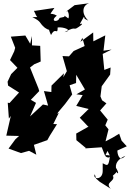

<svg xmlns="http://www.w3.org/2000/svg" viewBox="-20 -945 805 1189"><path d="M490 -711 504 -660 436 -629 407 -596 367 -598 394 -504 372 -467 376 -491 299 -415 298 -375 252 -381 278 -291 246 -298 166 -224 203 -308 171 -327 223 -381 218 -398C201 -441 183 -483 166 -527L192 -547L232 -564L229 -661L178 -664V-722L167 -674L137 -725L47 -718L74 -649L68 -627L42 -573L88 -525L49 -486L27 -439L30 -415L98 -372L39 -307L28 -309L35 -211L47 -227C38 -186 28 -146 19 -105L98 -103L75 -82L33 -25L110 3L160 -11L205 13L190 -48L273 -77L288 -104L333 -176L310 -177L344 -246L334 -240L341 -251L383 -301L427 -360L411 -417L451 -431L452 -482L506 -391L453 -361L492 -356L452 -289L529 -270L474 -216L529 -158L525 -159L452 -118L453 -77L511 -29L508 -26L610 -33L631 20L648 -15L634 -72L652 -144L632 -169L647 -204L600 -261L639 -305L612 -324L602 -348L610 -411L662 -483L665 -527L626 -512L616 -611L671 -638L621 -631L632 -726L558 -689L557 -744L478 -686ZM349 -834C339 -803 285 -812 332 -848C291 -874 278 -837 317 -896L191 -877L195 -865C199 -905 182 -868 217 -832C227 -843 207 -838 180 -839C241 -809 219 -805 258 -773C303 -743 269 -787 296 -728C324 -783 337 -722 337 -775C374 -780 436 -756 380 -746C470 -795 418 -739 487 -793C486 -815 453 -760 500 -842C508 -822 496 -834 527 -817C481 -862 491 -913 532 -925L442 -913L388 -872C402 -893 412 -843 403 -831C359 -865 383 -833 385 -842ZM575 161 598 181 666 224C627 183 691 181 681 147C666 144 721 121 693 108C720 150 714 118 698 94C693 57 726 33 756 20C717 64 706 3 707 -13L765 -39L733 -74L718 -117L678 -93L629 -67L607 -86L660 18C598 5 658 49 661 21C652 91 645 80 616 66V115C615 173 551 166 567 134Z"/></svg>

Font: Asimov Aggro
Style: Medium
Weight: 500
Designer: Google
Version: Version 2.000980; 2014